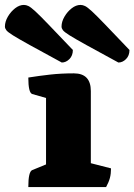

<svg xmlns="http://www.w3.org/2000/svg" viewBox="-85 -760 546 780"><path d="M30 0Q30 -63 46 -69L102 -92V-362L46 -378Q30 -383 30 -445Q74 -452 118.5 -457Q163 -462 215 -462Q284 -462 284 -390V-97L366 -76Q366 -54 361.5 -37Q357 -20 346 0ZM166 -506Q83 -551 36 -577Q-11 -603 -32.5 -616.5Q-54 -630 -59.5 -637.5Q-65 -645 -65 -652Q-65 -672 -53 -692.5Q-41 -713 -23.5 -726.5Q-6 -740 12 -740Q21 -740 30.5 -735.5Q40 -731 58.5 -714Q77 -697 112.5 -660Q148 -623 211 -557Q211 -534 197 -520Q183 -506 166 -506ZM396 -506Q313 -551 266 -577Q219 -603 197.5 -616.5Q176 -630 170.5 -637.5Q165 -645 165 -652Q165 -672 177 -692.5Q189 -713 206.5 -726.5Q224 -740 242 -740Q251 -740 260.5 -735.5Q270 -731 288.5 -714Q307 -697 342.5 -660Q378 -623 441 -557Q441 -534 427 -520Q413 -506 396 -506Z"/></svg>

Font: Petrona Black
Style: Regular
Weight: 900
Designer: Ringo R. Seeber
Foundry: Ringo R. Seeber
Version: Version 2.001; ttfautohint (v1.8.3)